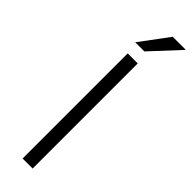

<svg xmlns="http://www.w3.org/2000/svg" viewBox="-301 -891 891 891"><g transform="rotate(45 144.0 -446.0)"><path d="M97.2 -751 202.1 -892.1H288.1L157.2 -751ZM108.9 0V-689.9H174.8V0Z"/></g></svg>

Font: HK Grotesk Light
Style: Regular
Weight: 300
Designer: Alfredo Marco Pradil and Stefan Peev
Foundry: Hanken Design Co.
Version: Version 1.045;PS 001.045;hotconv 1.0.88;makeotf.lib2.5.64775